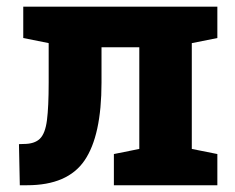

<svg xmlns="http://www.w3.org/2000/svg" viewBox="-20 -548 694 568"><path d="M38.6 0 36.1 -121.6 50.3 -122.1Q82 -122.1 97.9 -137.5Q113.8 -152.8 118.9 -192.4Q124 -231.9 124 -303.7V-420.4L48.8 -435.5V-528.3H623V-435.5L547.4 -420.4V-107.4L623 -92.3V0H316.9V-92.3L392.1 -107.4V-408.2H280.3V-303.7Q280.3 -147 230.2 -73.5Q180.2 0 60.1 0Z"/></svg>

Font: Roboto Slab ExtraBold
Style: Regular
Weight: 800
Designer: Google
Version: Version 2.001; ttfautohint (v1.8.3)